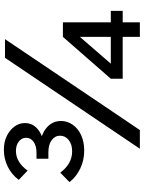

<svg xmlns="http://www.w3.org/2000/svg" viewBox="108 -870 761 1018"><g transform="rotate(-90 489.0 -360.5)"><path d="M309 0H210L692 -715H791ZM880 0H803V-91H581V-154L803 -408H880V-154H941V-91H880ZM803 -318 661 -154H803ZM33 -373 83 -422Q106 -391 134.5 -375Q163 -359 196 -359Q234 -359 256.5 -377.5Q279 -396 279 -423Q279 -450 255.5 -467.5Q232 -485 190 -485H157V-548H190Q224 -548 246 -563Q268 -578 268 -603Q268 -626 248.5 -641.5Q229 -657 198 -657Q168 -657 141.5 -641Q115 -625 94 -595L45 -642Q72 -679 114 -700Q156 -721 204 -721Q246 -721 277.5 -705.5Q309 -690 327.5 -665Q346 -640 346 -609Q346 -563 304.5 -534.5Q263 -506 192 -506L194 -532Q270 -532 313.5 -500.5Q357 -469 357 -418Q357 -385 337.5 -356.5Q318 -328 282.5 -311.5Q247 -295 200 -295Q149 -295 105 -316Q61 -337 33 -373Z"/></g></svg>

Font: Wix Madefor Display Medium
Style: Regular
Weight: 500
Designer: Dalton Maag Ltd
Foundry: Dalton Maag Ltd
Version: Version 3.100